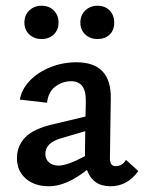

<svg xmlns="http://www.w3.org/2000/svg" viewBox="-20 -643 502 669"><path d="M462 -47Q424 6 365 6Q303 6 283 -51Q211 6 151 6Q100 6 69.5 -21Q39 -48 39 -92Q39 -134 68 -164.5Q97 -195 169 -211L278 -237L279 -287Q280 -325 267 -342.5Q254 -360 228 -360Q198 -360 173 -341.5Q148 -323 144 -285L49 -296Q56 -333 84.5 -362.5Q113 -392 156 -409Q199 -426 246 -426Q368 -426 366 -300L363 -91Q363 -64 383 -64Q406 -64 419 -86ZM276 -99V-108L277 -186L192 -161Q138 -145 138 -107Q138 -88 151 -77Q164 -66 184 -66Q215 -66 276 -99ZM65 -564Q65 -590 82 -606.5Q99 -623 125 -623Q151 -623 167.5 -606.5Q184 -590 184 -564Q184 -539 167.5 -523Q151 -507 125 -507Q99 -507 82 -523Q65 -539 65 -564ZM260 -564Q260 -590 277 -606.5Q294 -623 320 -623Q346 -623 362 -606.5Q378 -590 378 -564Q378 -538 362 -522.5Q346 -507 320 -507Q294 -507 277 -523Q260 -539 260 -564Z"/></svg>

Font: Ysabeau Semibold
Style: Regular
Weight: 600
Designer: Christian Thalmann (Catharsis Fonts)
Version: Version 0.003